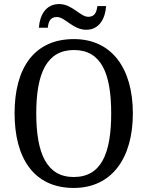

<svg xmlns="http://www.w3.org/2000/svg" viewBox="-20 -918 729 948"><path d="M406 -771C471 -771 500 -828 504 -888H461C457 -861 450 -835 416 -835C376 -835 337 -898 272 -898C205 -898 176 -841 172 -781H216C219 -808 226 -834 261 -834C301 -834 340 -771 406 -771ZM344 10C532 10 636 -137 636 -358C636 -580 532 -725 345 -725C147 -725 52 -580 52 -359C52 -137 147 10 344 10ZM344 -44C211 -44 159 -160 159 -358C159 -556 211 -671 345 -671C480 -671 529 -556 529 -358C529 -160 480 -44 344 -44Z"/></svg>

Font: Noto Serif Ethiopic SemiCondensed
Style: Regular
Weight: 400
Width: 4
Designer: Monotype Design Team
Foundry: Monotype Imaging Inc.
Version: Version 2.102